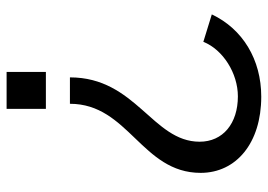

<svg xmlns="http://www.w3.org/2000/svg" viewBox="-132 -660 792 567"><g transform="rotate(90 263.5 -376.0)"><path d="M22 -606 103 -581C126 -639 196 -683 264 -683C344 -683 398 -639 398 -570C398 -431 208 -382 208 -187H286C286 -360 490 -399 490 -573C490 -678 402 -752 265 -752C155 -752 65 -697 22 -606ZM301 -116H192V0H301Z"/></g></svg>

Font: 18Franklin
Style: Regular
Weight: 400
Designer: Pablo Impallari, Rodrigo Fuenzalida (Modified by Dan O. Williams)
Version: Version 0.025;PS 000.025;hotconv 1.0.88;makeotf.lib2.5.64775